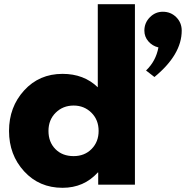

<svg xmlns="http://www.w3.org/2000/svg" viewBox="-20 -880 886 915"><path d="M278 -528Q380 -528 446 -464V-860H623V0H448V-58H446Q380 15 278 15Q167 15 95 -63.5Q23 -142 23 -256Q23 -370 95 -449Q167 -528 278 -528ZM756 -824Q794 -824 820 -798Q846 -772 846 -734Q846 -620 716 -513L676 -544Q723 -589 735 -654Q706 -661 687 -683Q668 -705 668 -734Q668 -771 694 -797.5Q720 -824 756 -824ZM331 -136Q383 -136 416.5 -170Q450 -204 450 -256Q450 -309 415.5 -343Q381 -377 331 -377Q280 -377 245.5 -343Q211 -309 211 -256Q211 -203 244 -169.5Q277 -136 331 -136Z"/></svg>

Font: Hussar
Style: BoldWeb
Weight: 700
Foundry: Cannot Into Space Fonts
Version: Version 2.00